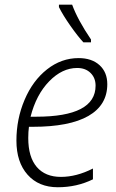

<svg xmlns="http://www.w3.org/2000/svg" viewBox="-20 -786 493 816"><path d="M366.7 -606H334.5Q310.5 -631.8 278.8 -677Q247.1 -722.2 230.5 -755.9V-766.1H286.6Q310.1 -701.7 366.7 -618.2ZM375 -23.9Q306.6 9.8 225.6 9.8Q144.5 9.8 97.2 -43.5Q49.8 -96.7 49.8 -188.5Q49.8 -280.3 84.5 -361.8Q119.1 -443.4 179.9 -491.2Q240.7 -539.1 314 -539.1Q370.1 -539.1 403.1 -509Q436 -479 436 -428.2Q436 -339.4 355.7 -293.2Q275.4 -247.1 119.1 -247.1H103Q100.1 -226.1 100.1 -199.2Q100.1 -118.7 136.2 -76.4Q172.4 -34.2 238.8 -34.2Q305.2 -34.2 375 -69.8ZM133.8 -290Q386.2 -290 386.2 -421.9Q386.2 -455.1 364.7 -476.1Q343.3 -497.1 308.1 -497.1Q244.1 -497.1 189 -440.4Q133.8 -383.8 109.9 -290Z"/></svg>

Font: Open Sans Hebrew Light
Style: Italic
Weight: 300
Italic angle: -12°
Foundry: Ascender Corporation, Yanek Iontef
Version: Version 2.001;PS 002.001;hotconv 1.0.70;makeotf.lib2.5.58329